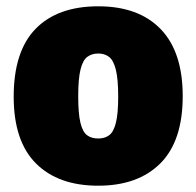

<svg xmlns="http://www.w3.org/2000/svg" viewBox="-20 -579 624 610"><path d="M292 11Q165 11 94.2 -59.8Q23.5 -130.5 23.5 -272Q23.5 -416 93.2 -487.5Q163 -559 292 -559Q420.5 -559 490.5 -486.5Q560.5 -414 560.5 -273.5Q560.5 -131 489.5 -60Q418.5 11 292 11ZM292 -139Q313 -139 327 -149.5Q341 -160 348.2 -188.8Q355.5 -217.5 355.5 -272Q355.5 -328 348 -357.8Q340.5 -387.5 326.5 -398.2Q312.5 -409 292 -409Q271.5 -409 257.2 -398.2Q243 -387.5 235.8 -358.2Q228.5 -329 228.5 -273.5Q228.5 -218 235.5 -189Q242.5 -160 256.5 -149.5Q270.5 -139 292 -139Z"/></svg>

Font: Encode Sans SemiCondensed SemiCondensed Black
Style: Regular
Weight: 900
Width: 4
Designer: Multiple Designers
Foundry: Impallari Type
Version: Version 3.000; ttfautohint (v1.8.3) -l 8 -r 50 -G 200 -x 14 